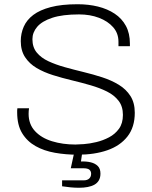

<svg xmlns="http://www.w3.org/2000/svg" viewBox="-20 -718 719 906"><path d="M346 12Q291 12 239.5 3Q188 -6 148 -28.5Q108 -51 84.5 -89.5Q61 -128 61 -188Q61 -193 61 -196.5Q61 -200 62 -207H117Q116 -202 115.5 -194.5Q115 -187 115 -181Q115 -132 145 -99.5Q175 -67 225.5 -51.5Q276 -36 336 -36Q349 -36 376 -38Q403 -40 434.5 -47.5Q466 -55 494.5 -70Q523 -85 541.5 -110.5Q560 -136 560 -176Q560 -216 539.5 -242.5Q519 -269 485 -286Q451 -303 408 -315.5Q365 -328 319 -339Q273 -350 230 -363.5Q187 -377 153 -397Q119 -417 98.5 -448Q78 -479 78 -524Q78 -560 92 -592Q106 -624 137 -647.5Q168 -671 219.5 -684.5Q271 -698 346 -698Q398 -698 442.5 -687Q487 -676 521 -653.5Q555 -631 574 -596Q593 -561 593 -512V-500H539V-521Q539 -561 514 -589.5Q489 -618 447 -634Q405 -650 353 -650Q275 -650 226.5 -634Q178 -618 155.5 -591.5Q133 -565 133 -533Q133 -495 153.5 -470Q174 -445 208.5 -429Q243 -413 286 -401Q329 -389 374.5 -378Q420 -367 463 -353Q506 -339 540.5 -318Q575 -297 595.5 -265Q616 -233 616 -186Q616 -118 581.5 -74Q547 -30 486.5 -9Q426 12 346 12ZM353 168Q333 168 312.5 166Q292 164 273 161V133H375Q392 133 401 124.5Q410 116 410 102Q410 90 402 83Q394 76 373 76H314L333 -11H370L362 44Q388 43 408.5 48Q429 53 441.5 65.5Q454 78 454 101Q454 120 446.5 133Q439 146 425.5 153.5Q412 161 393.5 164.5Q375 168 353 168Z"/></svg>

Font: Archivo Thin
Style: Regular
Weight: 250
Designer: Hector Gatti
Foundry: Omnibus-Type
Version: Version 2.001